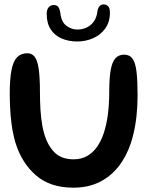

<svg xmlns="http://www.w3.org/2000/svg" viewBox="-20 -832 695 870"><path d="M312.6 18.4Q207.1 18.4 142.9 -37.5Q78.6 -93.3 50.1 -185.2Q44.4 -204.4 40.1 -224.9Q35.8 -245.5 32.8 -267Q29.8 -288.6 27.9 -311.2Q26 -333.9 25.1 -357.4Q24.1 -380.9 24.1 -405.2Q24.1 -473.4 32 -514.1Q39.9 -554.8 57.6 -572.8Q75.4 -590.7 104.1 -590.7Q124.2 -590.7 136.7 -575.3Q149.2 -560 155.1 -521.7Q161 -483.4 161 -414.2Q161 -393.6 161.6 -373.3Q162.1 -352.9 163.4 -333.7Q164.8 -314.4 166.9 -296Q169 -277.6 172.1 -260.7Q175.2 -243.7 179.7 -228.4Q194.4 -175 226 -142.5Q257.6 -110.1 313.4 -110.1Q348.4 -110.1 374.7 -125Q400.9 -139.9 419.5 -166.3Q438.1 -192.8 449.8 -227.7Q456.5 -247.6 461.3 -269.8Q466.2 -292.1 469.1 -315.9Q472.1 -339.7 473.5 -364.6Q475 -389.4 475 -414.5Q475 -479.4 481.9 -516.5Q488.9 -553.5 503.9 -569Q519 -584.4 542.4 -584.4Q567.5 -584.4 580.6 -566Q593.8 -547.6 598.6 -506.9Q603.4 -466.2 603.4 -399.6Q603.4 -375.8 602.2 -352.7Q600.9 -329.6 598.6 -307.2Q596.2 -284.9 592.5 -263.6Q588.8 -242.3 583.9 -222.1Q579.1 -201.8 572.6 -182.6Q552.3 -122.1 516.6 -76.9Q480.9 -31.7 430 -6.7Q379.2 18.4 312.6 18.4ZM329.6 -644Q291.8 -644 260.3 -657.2Q228.8 -670.4 210.2 -698.2Q191.6 -726 191.6 -769.6Q191.6 -788.6 200.5 -798.9Q209.4 -809.2 223.2 -809.2Q238.6 -809.2 244.9 -799.6Q251.2 -790.1 253.8 -770.7Q258.1 -732.3 280.9 -715.2Q303.8 -698.2 330.5 -698.2Q352.7 -698.2 371.9 -706.9Q391.2 -715.7 404.4 -733.6Q417.7 -751.4 421.2 -778.8Q423.9 -797.1 431.5 -804.5Q439.1 -812 450.2 -812Q461.7 -812 469.9 -803.7Q478.1 -795.4 478.1 -775Q478.1 -732.1 456.8 -702.8Q435.6 -673.4 401.8 -658.7Q367.9 -644 329.6 -644Z"/></svg>

Font: Gluten Thin
Style: Regular
Weight: 100
Designer: Tyler Finck
Foundry: Etcetera Type Company
Version: Version 1.300